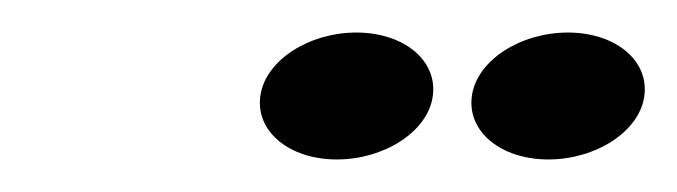

<svg xmlns="http://www.w3.org/2000/svg" viewBox="-20 -698 416 118"><path d="M140 -639C137 -617 158 -600 187 -600C216 -600 243 -617 246 -639C249 -661 228 -678 199 -678C170 -678 143 -661 140 -639ZM270 -639C267 -617 288 -600 317 -600C346 -600 373 -617 376 -639C379 -661 358 -678 329 -678C300 -678 273 -661 270 -639Z"/></svg>

Font: Charger Sport
Style: DfExtObl
Weight: 400
Designer: Jasper
Foundry: Cannot Into Space Fonts
Version: Version 1.1